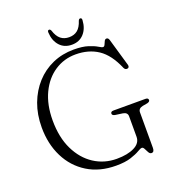

<svg xmlns="http://www.w3.org/2000/svg" viewBox="-156 -993 1024 1128"><g transform="rotate(-20 356.0 -428.5)"><path d="M615 -11Q615 15.5 597.5 15.5Q587 15.5 580.2 3.2Q573.5 -9 567.5 -21Q561.5 -33 553.5 -33Q545 -33 525.5 -21.2Q506 -9.5 470.2 2.2Q434.5 14 377.5 14Q274 14 198.8 -32.8Q123.5 -79.5 82.8 -161Q42 -242.5 42 -346.5Q42 -427 67 -493.8Q92 -560.5 136.8 -609.8Q181.5 -659 242.2 -685.8Q303 -712.5 374.5 -712.5Q429.5 -712.5 464 -701.2Q498.5 -690 517 -678.5Q535.5 -667 543 -667Q550.5 -667 555 -677.2Q559.5 -687.5 564.2 -697.5Q569 -707.5 578 -707.5Q589.5 -707.5 594 -691L644 -518.5Q646 -511 643 -505.2Q640 -499.5 632.5 -499Q619.5 -497.5 613 -511.5Q574 -603.5 515.2 -642.8Q456.5 -682 375 -682Q302.5 -682 243.8 -643.2Q185 -604.5 150.8 -532.8Q116.5 -461 116.5 -363Q116.5 -257 153.5 -180.8Q190.5 -104.5 253.5 -63.5Q316.5 -22.5 394.5 -22.5Q462.5 -22.5 504.8 -43.8Q547 -65 547 -104.5V-232.5Q547 -257 518.5 -261.5L472 -268Q454.5 -271.5 454.5 -282.5Q454.5 -296 472.5 -296H672Q690 -296 690 -282.5Q690 -272.5 674 -268L643 -262.5Q615 -256.5 615 -232.5ZM376 -789.5Q407.5 -789.5 428.5 -806.5Q449.5 -823.5 461.5 -861.5Q466 -871.5 473 -871.5Q484 -871.5 483 -857Q480 -805.5 451.5 -774Q423 -742.5 376 -742.5Q329 -742.5 300.5 -774Q272 -805.5 269.5 -857Q268.5 -871.5 279 -871.5Q286 -871.5 290.5 -861.5Q302.5 -823.5 323.8 -806.5Q345 -789.5 376 -789.5Z"/></g></svg>

Font: Fraunces 72pt S050 Light
Style: Regular
Weight: 300
Version: Version 1.000; ttfautohint (v1.8.3)